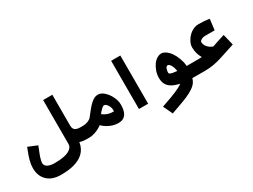

<svg xmlns="http://www.w3.org/2000/svg" viewBox="-63 -1454 3243 2460"><g transform="rotate(-30 1558.0 -223.5)"><path d="M847 0H875V-172H847C781 -172 743 -192 743 -256V-713H607V-65C607 -41 599 -21 584 -5C535 48 433 61 329 61C305 61 284 58 267 54C229 45 192 23 192 -21C192 -31 194 -42 197 -55C204 -84 211 -111 222 -136C237 -171 251 -208 264 -242L130 -297C124 -282 117 -263 109 -242C85 -179 57 -106 57 -21C57 55 81 115 121 156C167 204 233 232 329 232C398 232 462 226 518 211C635 179 720 114 740 -15C770 -5 806 0 847 0Z M1315 -134C1247 -134 1200 -154 1159 -186C1175 -206 1191 -226 1209 -242C1220 -252 1233 -265 1250 -265C1258 -265 1267 -262 1275 -255C1300 -233 1321 -199 1321 -153C1321 -144 1322 -134 1315 -134ZM1441 -162C1441 -183 1439 -205 1433 -226C1415 -290 1381 -346 1337 -384C1315 -403 1285 -423 1249 -423C1198 -423 1166 -396 1136 -369C1098 -335 1066 -289 1032 -248L1011 -221C985 -191 938 -172 884 -172H841V0H884C897 0 911 -2 926 -5C981 -16 1034 -41 1073 -72C1098 -48 1122 -30 1146 -17C1192 8 1237 25 1300 25C1405 25 1441 -54 1441 -162Z M1749 0V-713H1613V0Z M2282 -177C2265 -178 2250 -180 2236 -182C2213 -185 2169 -192 2169 -215C2169 -247 2180 -302 2211 -302C2220 -302 2228 -298 2236 -290C2261 -265 2276 -222 2282 -177ZM2232 -17C2221 -7 2205 4 2184 15C2097 60 1997 92 1895 128L1960 266C2027 243 2087 221 2138 202C2189 183 2234 164 2270 144C2333 109 2385 71 2403 -1C2422 0 2443 0 2465 0H2527V-172H2418C2417 -193 2414 -215 2408 -238C2389 -310 2358 -377 2312 -423C2287 -448 2255 -474 2211 -474C2197 -474 2183 -470 2169 -464C2137 -450 2111 -426 2091 -397C2060 -351 2033 -291 2033 -215C2033 -85 2123 -40 2232 -17Z M2838 -217C2815 -226 2797 -236 2783 -248C2756 -271 2733 -299 2733 -344C2733 -349 2735 -353 2739 -358C2753 -375 2783 -388 2814 -388H2957L2977 -547C2928 -556 2872 -560 2814 -560C2794 -560 2775 -557 2756 -550C2700 -529 2655 -488 2627 -439C2612 -412 2597 -381 2597 -344C2597 -275 2616 -219 2643 -174C2634 -173 2625 -173 2616 -173C2607 -173 2597 -172 2588 -172H2493V0H2588C2689 0 2768 -18 2846 -43C2874 -52 2904 -61 2936 -72L3067 -115L3027 -279C2961 -260 2903 -238 2838 -217Z"/></g></svg>

Font: Iranian Sans Web
Style: Bold
Weight: 700
Designer: Hooman Mehr, Hadi Navid in Neviseh Pardaz Co. Ltd. (http://nevisa.com)
Foundry: http://font-store.ir
Version: 5.0.2 build 3/9/1393